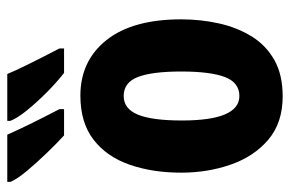

<svg xmlns="http://www.w3.org/2000/svg" viewBox="-158 -648 816 541"><g transform="rotate(-90 250.5 -378.0)"><path d="M466 -276Q466 -221 454.5 -169.5Q443 -118 418 -77.5Q393 -37 351.5 -13.5Q310 10 249 10Q175 10 127.5 -30Q80 -70 57 -135.5Q34 -201 34 -276Q34 -357 56.5 -421.5Q79 -486 127 -523Q175 -560 251 -560Q349 -560 407.5 -486.5Q466 -413 466 -276ZM181 -274Q181 -112 250 -112Q288 -112 303.5 -153Q319 -194 319 -276Q319 -358 303.5 -398Q288 -438 250 -438Q214 -438 197.5 -398Q181 -358 181 -274ZM312 -766Q320 -746 339 -707.5Q358 -669 384 -619V-606H315Q287 -628 259.5 -655.5Q232 -683 210 -710Q188 -737 180 -757V-766ZM141 -766Q151 -743 169 -706Q187 -669 213 -619V-606H139Q118 -625 90.5 -653.5Q63 -682 39.5 -710Q16 -738 8 -757V-766Z"/></g></svg>

Font: Noto Sans ExtraCondensed ExtraBold
Style: Regular
Weight: 800
Width: 2
Designer: Monotype Design Team
Foundry: Monotype Imaging Inc.
Version: Version 2.013; ttfautohint (v1.8.4.7-5d5b)